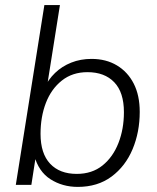

<svg xmlns="http://www.w3.org/2000/svg" viewBox="-20 -725 615 753"><path d="M285 8Q225 8 178 -22Q131 -52 114 -116H121L103 0H42L154 -705H215L163 -377H152Q169 -413 196 -439Q223 -465 259.5 -479.5Q296 -494 339 -494Q396 -494 438.5 -468.5Q481 -443 504.5 -397Q528 -351 528 -286Q528 -207 500 -140Q472 -73 417.5 -32.5Q363 8 285 8ZM281 -43Q341 -43 382 -76Q423 -109 444.5 -164Q466 -219 466 -285Q466 -363 428 -402.5Q390 -442 323 -442Q264 -442 222.5 -409Q181 -376 160 -321.5Q139 -267 139 -200Q139 -123 176.5 -83Q214 -43 281 -43Z"/></svg>

Font: Nunito Sans 12pt ExtraLight 12pt Light
Style: Italic
Weight: 300
Italic angle: -9°
Version: Version 3.101;gftools[0.9.27]